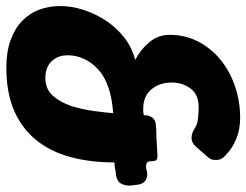

<svg xmlns="http://www.w3.org/2000/svg" viewBox="-148 -674 795 620"><g transform="rotate(90 250.0 -364.5)"><path d="M445 -692Q457 -682 457 -665Q457 -664 456.5 -655Q456 -646 443 -632L413 -598Q401 -585 386 -585Q372 -585 357 -594Q343 -604 323 -606Q303 -608 286 -608Q246 -608 226.5 -582Q207 -556 207 -521Q207 -482 229 -455.5Q251 -429 291 -429H301Q303 -429 313 -431V-440Q318 -470 347 -470L356 -471Q374 -471 391 -472Q408 -473 426 -474L443 -475Q454 -475 457.5 -471Q461 -467 461 -456Q461 -445 465.5 -441.5Q470 -438 481 -438L495 -441Q497 -442 505 -442Q516 -442 525.5 -434.5Q535 -427 537 -410L540 -386Q540 -368 532.5 -356Q525 -344 505 -341L495 -340Q478 -336 465 -336Q465 -258 447.5 -193.5Q430 -129 392.5 -83Q355 -37 297.5 -12Q240 13 159 13Q108 13 70.5 -0.5Q33 -14 8.5 -37.5Q-16 -61 -28 -92.5Q-40 -124 -40 -161Q-40 -198 -27.5 -236.5Q-15 -275 7.5 -309Q30 -343 62 -368Q94 -393 134 -403Q101 -420 77 -448.5Q53 -477 53 -514Q53 -565 75 -607Q97 -649 134 -679Q171 -709 219.5 -725.5Q268 -742 321 -742Q395 -742 445 -692ZM192 -113Q228 -113 249.5 -137Q271 -161 283 -197Q294 -233 299 -270Q304 -307 306 -332Q209 -325 164 -283Q119 -240 119 -185Q119 -153 138.5 -133Q158 -113 192 -113Z"/></g></svg>

Font: Bangerz 2
Style: Regular
Weight: 400
Designer: vernon adams
Foundry: Vernon Adams
Version: Version 2.10;December 28, 2023;FontCreator 13.0.0.2683 64-bi